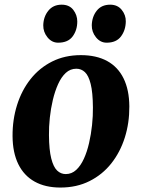

<svg xmlns="http://www.w3.org/2000/svg" viewBox="-20 -808 621 841"><path d="M334 -566.5Q402 -566.5 449.2 -540.8Q496.5 -515 521.2 -464.8Q546 -414.5 546.5 -342Q547 -270 526.8 -205.8Q506.5 -141.5 467.5 -92.2Q428.5 -43 372.2 -14.8Q316 13.5 244.5 13.5Q178.5 13.5 131.8 -12.5Q85 -38.5 60.2 -89Q35.5 -139.5 35 -211.5Q34.5 -284 54.8 -348.2Q75 -412.5 113.8 -461.5Q152.5 -510.5 208.2 -538.5Q264 -566.5 334 -566.5ZM314.5 -507Q288 -507 268.2 -488.8Q248.5 -470.5 234.5 -439.5Q220.5 -408.5 211.5 -370.5Q202.5 -332.5 198.2 -292.2Q194 -252 194.5 -216Q195 -151 204.5 -113.8Q214 -76.5 230.2 -61Q246.5 -45.5 268 -45.5Q294 -45.5 313.8 -63.8Q333.5 -82 347.5 -112.8Q361.5 -143.5 370.2 -181.8Q379 -220 383.2 -260.2Q387.5 -300.5 387 -337.5Q386.5 -403.5 377.2 -440.2Q368 -477 352 -492Q336 -507 314.5 -507ZM234.5 -621Q207 -621 188 -644.5Q169 -668 169.5 -697.5Q170.5 -735 191.8 -761.2Q213 -787.5 250 -787.5Q283.5 -787.5 301 -764.8Q318.5 -742 318.5 -714Q318.5 -676 298.2 -648.5Q278 -621 234.5 -621ZM447 -621Q419.5 -621 400.5 -644.5Q381.5 -668 382 -697.5Q383 -735 403.8 -761.2Q424.5 -787.5 462.5 -787.5Q495 -787.5 513.2 -764.8Q531.5 -742 531 -714Q530.5 -676 510 -648.5Q489.5 -621 447 -621Z"/></svg>

Font: Merriweather 24pt ExtraBold
Style: Italic
Weight: 800
Italic angle: -7.8°
Version: Version 2.101